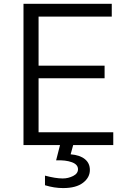

<svg xmlns="http://www.w3.org/2000/svg" viewBox="-20 -751 645 994"><path d="M101.6 0V-731.4H558.6V-665H179.7V-411.1H521.5V-345.7H179.7V-66.4H566.4V0ZM212.9 158.2Q267.6 172.9 304.7 172.9Q333 172.9 358.4 160.2Q383.8 147.5 383.8 125Q383.8 100.6 352.1 88.9Q320.3 77.1 270.5 79.1L293 -8.8H361.3L345.7 47.9Q393.6 51.8 419.4 72.8Q445.3 93.8 445.3 128.9Q445.3 168 409.7 195.3Q374 222.7 306.6 222.7Q260.7 222.7 212.9 208Z"/></svg>

Font: Gothic A1
Style: Regular
Weight: 400
Designer: HanYang I&C Co.,Ltd.
Foundry: HanYang I&C Co.,Ltd.
Version: Version 2.50